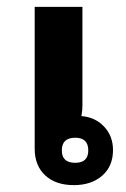

<svg xmlns="http://www.w3.org/2000/svg" viewBox="-20 -530 368 559"><path d="M195 9Q142 9 111.5 -19.5Q81 -48 81 -97V-510H220V-223Q220 -208 217 -192Q257 -189 283 -161.5Q309 -134 309 -93Q309 -46 277.5 -18.5Q246 9 195 9ZM199 -56Q237 -56 237 -92Q237 -129 199 -129Q160 -129 160 -92Q160 -56 199 -56Z"/></svg>

Font: Noto Sans Thai Looped UI
Style: Bold
Weight: 700
Designer: Cadson Demak Team
Foundry: Cadson Demak Co., Ltd.
Version: Version 1.000; ttfautohint (v1.8.4.7-5d5b)